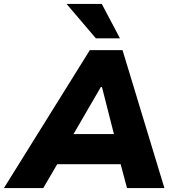

<svg xmlns="http://www.w3.org/2000/svg" viewBox="-63 -961 898 981"><path d="M-43 0 396 -705H563L777 0H586L535 -191L596 -122H186L269 -190L158 0ZM452 -516 290 -237 271 -276H561L529 -237L458 -516ZM427 -765 277 -941H457L550 -765Z"/></svg>

Font: Nunito Sans 7pt Black
Style: Italic
Weight: 900
Italic angle: -9°
Version: Version 3.101;gftools[0.9.27]